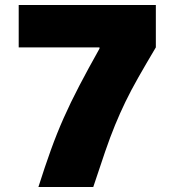

<svg xmlns="http://www.w3.org/2000/svg" viewBox="-20 -750 700 770"><path d="M134 0Q160 -82 184 -148.5Q208 -215 235.5 -277Q263 -339 298 -406Q333 -473 379 -555V-560H55V-730H605V-560Q564 -491 534.5 -439Q505 -387 483 -341.5Q461 -296 441.5 -248.5Q422 -201 401.5 -141.5Q381 -82 354 0Z"/></svg>

Font: M PLUS 2 Thin Black
Style: Regular
Weight: 900
Version: Version 1.001